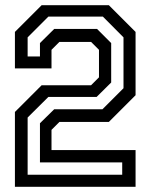

<svg xmlns="http://www.w3.org/2000/svg" viewBox="-20 -720 580 740"><path d="M37.5 0V-288.5L140.5 -391.5H331L361.5 -422V-528L331 -558.5H209L178.5 -528V-456.5H37.5V-597L140.5 -700H399.5L502.5 -597V-353L399.5 -250H209L178.5 -219.5V-141.5H502.5V0ZM86.5 -46.5H451V-94H134V-245L189 -299H375L456 -380V-576L376.5 -656H166.5L86.5 -576V-502.5H134V-554L189 -608.5H354L408.5 -554V-402L352.5 -346.5H166.5L86.5 -267Z"/></svg>

Font: Tourney Medium
Style: Regular
Weight: 500
Designer: Tyler Finck
Foundry: Etcetera Type Co
Version: Version 1.015